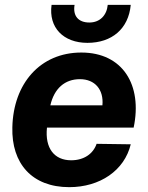

<svg xmlns="http://www.w3.org/2000/svg" viewBox="-20 -763 612 793"><path d="M188 -328C204 -398 248 -436 310 -436C372 -436 409 -393 403 -328ZM266 10C393 10 494 -59 520 -167L379 -169C365 -128 327 -101 274 -101C204 -101 165 -151 174 -236H532C569 -412 487 -546 316 -546C146 -546 35 -418 31 -237C27 -88 112 10 266 10ZM341 -586C442 -586 511 -644 520 -743H425C421 -700 393 -670 349 -670C305 -670 280 -696 288 -743H193C180 -649 242 -586 341 -586Z"/></svg>

Font: Mona Sans
Style: Bold Italic
Weight: 700
Italic angle: -11.7°
Designer: Deni Anggara
Foundry: GitHub
Version: Version 2.000;Glyphs 3.2.3 (3260)